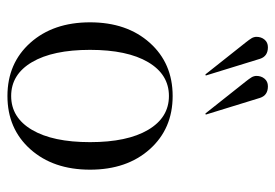

<svg xmlns="http://www.w3.org/2000/svg" viewBox="-132 -598 740 516"><g transform="rotate(90 238.0 -340.0)"><path d="M95 -372.5Q150 -434 238 -434Q326 -434 381 -372.5Q436 -311 436 -212Q436 -113 381 -51.5Q326 10 238 10Q150 10 95 -51.5Q40 -113 40 -212Q40 -311 95 -372.5ZM147 -368Q114 -312 114 -212Q114 -112 147 -56Q180 0 238 0Q296 0 329 -56Q362 -112 362 -212Q362 -312 329 -368Q296 -424 238 -424Q180 -424 147 -368ZM243 -669 288 -523 285 -522 220 -604Q215 -610 208.5 -618.5Q202 -627 199 -630.5Q196 -634 192.5 -639Q189 -644 187.5 -646.5Q186 -649 185 -652.5Q184 -656 184 -659Q184 -672 191.5 -681Q199 -690 212 -690Q236 -690 243 -669ZM138 -669 183 -523 180 -522 115 -604Q110 -610 103.5 -618.5Q97 -627 94 -630.5Q91 -634 87.5 -639Q84 -644 82.5 -646.5Q81 -649 80 -652.5Q79 -656 79 -659Q79 -672 86.5 -681Q94 -690 107 -690Q131 -690 138 -669Z"/></g></svg>

Font: Libre Caslon Display
Style: Regular
Weight: 400
Designer: Pablo Impallari, Rodrigo Fuenzalida
Foundry: Pablo Impallari, Rodrigo Fuenzalida
Version: Version 1.002